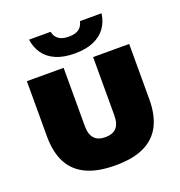

<svg xmlns="http://www.w3.org/2000/svg" viewBox="-144 -928 993 1058"><g transform="rotate(-20 353.0 -399.0)"><path d="M355 8Q250 8 183.2 -24Q116.5 -56 84.8 -118Q53 -180 53 -270.5V-595H268.5V-253Q268.5 -204 290.5 -180.5Q312.5 -157 355 -157Q398 -157 419.8 -180.5Q441.5 -204 441.5 -253V-595H653V-270.5Q653 -180 621.8 -118Q590.5 -56 524.8 -24Q459 8 355 8ZM355 -648Q289.5 -648 244.2 -667.8Q199 -687.5 174 -723Q149 -758.5 142.5 -806H269Q275 -777 295.8 -761.8Q316.5 -746.5 355 -746.5Q394 -746.5 414.5 -761.8Q435 -777 441 -806H567.5Q561.5 -758.5 536.2 -723Q511 -687.5 466 -667.8Q421 -648 355 -648Z"/></g></svg>

Font: Encode Sans SC Black
Style: Regular
Weight: 900
Version: Version 3.002